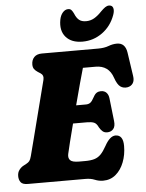

<svg xmlns="http://www.w3.org/2000/svg" viewBox="-62 -977 794 1044"><g transform="rotate(-5 335.5 -455.0)"><path d="M363 0H49Q20 0 10 -13.5Q0 -27 0 -47Q0 -67.5 10.8 -81.2Q21.5 -95 34.5 -101.5L49.5 -109.5Q61 -115.5 67 -123Q73 -130.5 78 -149.5Q88 -187.5 101.8 -241.2Q115.5 -295 130.5 -353.5Q145.5 -412 159.2 -465.5Q173 -519 182.5 -556.5Q188.5 -581.5 169.5 -593.5L156 -602Q143 -610.5 136.2 -620Q129.5 -629.5 129.5 -644.5Q129.5 -669.5 144.2 -684.8Q159 -700 186.5 -700H493.5Q527.5 -700 551 -709Q574.5 -718 597.5 -718Q643 -718 651 -664L670 -535.5Q674 -510 664 -495Q654 -480 634.5 -476.5Q612 -473 595.5 -484.8Q579 -496.5 566 -534Q543 -603 471.5 -603H402Q394 -576 379 -521Q364 -466 347.5 -403H401Q415 -403 424.8 -409.8Q434.5 -416.5 447 -440Q455.5 -456 465.5 -462Q475.5 -468 488 -468Q507.5 -468 518.5 -456.2Q529.5 -444.5 531.5 -424.5L545.5 -300.5Q549 -270.5 536.5 -256.2Q524 -242 503 -242Q487.5 -242 477.5 -251Q467.5 -260 460.5 -272.5Q450.5 -294.5 436.8 -300.2Q423 -306 397.5 -306H322Q307.5 -250.5 296.5 -206Q285.5 -161.5 281.5 -143Q277 -121.5 288.5 -109.2Q300 -97 337 -97H370Q400.5 -97 420.5 -103Q440.5 -109 455.8 -124.5Q471 -140 487 -169Q515.5 -221 546 -221Q588 -221 588 -160.5Q588 -112.5 572.2 -71.8Q556.5 -31 527.5 -6.5Q498.5 18 458.5 18Q435 18 413.5 9Q392 0 363 0ZM441.5 -854Q466 -854 486.2 -865.8Q506.5 -877.5 528 -900.5Q541 -913.5 551.5 -920.8Q562 -928 572.5 -928Q590 -928 594.8 -913Q599.5 -898 591 -874.5Q569.5 -815 521 -780Q472.5 -745 412.5 -745Q352.5 -745 322 -780Q291.5 -815 302.5 -874.5Q307 -898 320 -913Q333 -928 350 -928Q361 -928 367.5 -920.8Q374 -913.5 380 -900.5Q389 -877.5 403 -865.8Q417 -854 441.5 -854Z"/></g></svg>

Font: Fraunces 144pt SuperSoft Black
Style: Italic
Weight: 900
Italic angle: -16°
Version: Version 1.000;[b76b70a41]